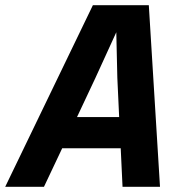

<svg xmlns="http://www.w3.org/2000/svg" viewBox="-51 -718 721 738"><path d="M521 -698 564 0H420L413 -148H188L118 0H-31L306 -698ZM407 -268 400 -419 396 -594 316 -419 245 -268Z"/></svg>

Font: Azeret Mono SemiBold
Style: Italic
Weight: 600
Italic angle: -12°
Designer: Martin Vácha
Foundry: Displaay
Version: Version 1.000; Glyphs 3.0.3, build 3074